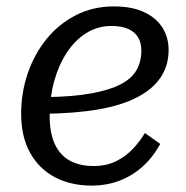

<svg xmlns="http://www.w3.org/2000/svg" viewBox="-20 -567 580 599"><path d="M266 12Q200 12 150.5 -14.5Q101 -41 73.5 -91Q46 -141 46 -212Q46 -278 66.5 -338Q87 -398 125 -445Q163 -492 216.5 -519.5Q270 -547 335 -547Q392 -547 430 -529Q468 -511 487 -480.5Q506 -450 506 -411Q506 -363 481.5 -326Q457 -289 408 -263.5Q359 -238 286 -225.5Q213 -213 115 -212L121 -264Q206 -265 264 -275.5Q322 -286 356.5 -304Q391 -322 406 -348.5Q421 -375 421 -409Q421 -434 410.5 -451Q400 -468 379.5 -477Q359 -486 328 -486Q285 -486 249.5 -464Q214 -442 188.5 -403Q163 -364 149 -313.5Q135 -263 135 -205Q135 -152 151 -117.5Q167 -83 197.5 -66Q228 -49 272 -49Q311 -49 341 -63.5Q371 -78 393.5 -101.5Q416 -125 432 -152L480 -118Q457 -76 424.5 -47Q392 -18 352 -3Q312 12 266 12Z"/></svg>

Font: Roboto Serif
Style: Italic
Weight: 400
Italic angle: -10°
Designer: Greg Gazdowicz
Foundry: Commercial Type
Version: Version 1.008